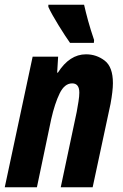

<svg xmlns="http://www.w3.org/2000/svg" viewBox="-30 -786 516 806"><path d="M364 -606 365 -618Q350 -662 340 -698.5Q330 -735 323 -766H173V-757Q186 -728 216 -679.5Q246 -631 264 -606ZM125 0 185 -286Q200 -352 220.5 -394Q241 -436 273 -436Q303 -436 303 -397Q303 -382 299.5 -360Q296 -338 292 -316L225 0H359L434 -350Q444 -405 444 -437Q444 -505 409.5 -531.5Q375 -558 331 -558Q262 -558 213 -481H210L214 -548H107L-10 0Z"/></svg>

Font: Noto Sans UI Condensed ExtraBold
Style: Italic
Weight: 800
Width: 3
Designer: Monotype Design Team
Foundry: Monotype Imaging Inc.
Version: 1.001